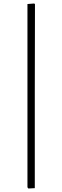

<svg xmlns="http://www.w3.org/2000/svg" viewBox="-20 -814 357 1098"><path d="M176 -794 180 -790 179 -286V262L142 264L137 257V-791Z"/></svg>

Font: Alegreya Sans Light
Style: Regular
Weight: 300
Designer: Juan Pablo del Peral
Foundry: Huerta Tipografica
Version: Version 2.007